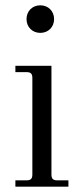

<svg xmlns="http://www.w3.org/2000/svg" viewBox="-20 -704 310 724"><path d="M38 0H238V-24H196C180 -24 174 -30 174 -46V-456H38V-432H80C96 -432 102 -426 102 -410V-46C102 -30 96 -24 80 -24H38ZM80 -632C80 -602 102 -580 132 -580C162 -580 184 -602 184 -632C184 -662 162 -684 132 -684C102 -684 80 -662 80 -632Z"/></svg>

Font: Old Standard
Style: Regular
Weight: 400
Designer: Alexey Kryukov <alexios@thessalonica.org.ru>
Version: Version 2.0